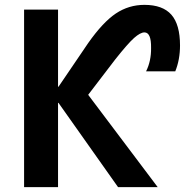

<svg xmlns="http://www.w3.org/2000/svg" viewBox="-20 -770 784 790"><path d="M574.2 -636.7Q557.6 -636.7 531.7 -613.8Q505.9 -590.8 454.1 -525.4L342.8 -379.9L628.9 0H465.8L220.7 -346.7H218.8V0H79.1V-730.5H218.8V-413.1H220.7L342.8 -592.8Q403.3 -678.7 456.5 -714.4Q509.8 -750 574.2 -750Q649.4 -750 685.1 -709.5Q720.7 -668.9 720.7 -583Q720.7 -524.4 701.2 -476.6H581.1Q602.5 -519.5 601.6 -573.2Q602.5 -636.7 574.2 -636.7Z"/></svg>

Font: Mgen+ 1c bold
Style: Bold
Weight: 700
Designer: [Source Han Sans]
Ryoko NISHIZUKA  (kana & ideographs); Paul D. Hunt (Latin, Greek & Cyrillic); Wenlong ZHANG  (bopomofo
Version: Version 1.059.20150602